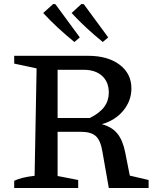

<svg xmlns="http://www.w3.org/2000/svg" viewBox="-20 -940 774 960"><path d="M629 -62 723 -40V0H524L492 -182Q483 -238 459 -259.5Q435 -281 384 -281H217V-350H429Q479 -375 501.5 -406Q524 -437 524 -477Q524 -530 490.5 -560.5Q457 -591 399 -591H268V-60L371 -40V0H51V-36Q67 -44 92 -50.5Q117 -57 153 -61L163 -598L51 -622V-661H420Q519 -661 578 -616.5Q637 -572 637 -498Q637 -436 596.5 -387Q556 -338 489 -319Q539 -306 566.5 -272.5Q594 -239 606 -178ZM352 -730Q310 -764 271 -800Q232 -836 196 -875L246 -920L257 -919L379 -753ZM494 -730Q452 -764 413 -800Q374 -836 338 -875L387 -920L399 -919L521 -753Z"/></svg>

Font: Piazzolla Thin SemiBold
Style: Regular
Weight: 600
Version: Version 2.005